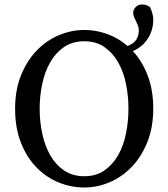

<svg xmlns="http://www.w3.org/2000/svg" viewBox="-20 -817 747 852"><path d="M156 -335Q156 -278 167.5 -224Q179 -170 203 -128Q227 -86 264.5 -60.5Q302 -35 354 -35Q406 -35 443 -60.5Q480 -86 504 -128Q528 -170 539 -224Q550 -278 550 -335Q550 -391 539 -445Q528 -499 504 -541Q480 -583 443 -608.5Q406 -634 354 -634Q302 -634 264.5 -608.5Q227 -583 203 -541Q179 -499 167.5 -445Q156 -391 156 -335ZM354 -684Q412 -684 467 -661.5Q522 -639 565 -595Q608 -551 634 -485.5Q660 -420 660 -335Q660 -252 634 -187Q608 -122 565 -77Q522 -32 467 -8.5Q412 15 354 15Q295 15 240 -7.5Q185 -30 142 -74Q99 -118 73 -183.5Q47 -249 47 -335Q47 -417 73 -482Q99 -547 142 -592Q185 -637 240.5 -660.5Q296 -684 354 -684ZM510 -575 506 -602Q552 -610 574 -629Q596 -648 596 -683Q596 -694 592 -704Q588 -714 583.5 -723Q579 -732 575 -741Q571 -750 571 -761Q571 -773 581.5 -785Q592 -797 610 -797Q618 -797 627 -795Q636 -793 646 -785Q660 -755 660 -730Q660 -697 648.5 -669.5Q637 -642 617 -622Q597 -602 569.5 -590Q542 -578 510 -575Z"/></svg>

Font: Source Serif Pro
Style: Regular
Weight: 400
Designer: Frank Grießhammer
Foundry: Adobe Systems Incorporated
Version: Version 2.000;PS 1.000;hotconv 16.6.51;makeotf.lib2.5.65220